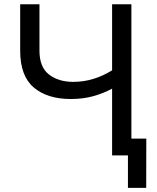

<svg xmlns="http://www.w3.org/2000/svg" viewBox="-20 -748 755 924"><path d="M320.8 -271.5Q207.5 -271.5 142.3 -327.1Q77.1 -382.8 77.1 -503.9V-727.5H169.9V-504.4Q169.9 -424.8 215.8 -389.4Q261.7 -354 332.5 -354Q383.8 -354 430.7 -368.7Q477.5 -383.3 519.5 -409.7V-727.5H612.3V0H519.5V-321.3Q477.5 -298.8 428.7 -285.2Q379.9 -271.5 320.8 -271.5ZM595.7 156.2V0H559.1V-81.1H684.1L683.6 156.2Z"/></svg>

Font: Inter
Style: Regular
Weight: 400
Designer: Rasmus Andersson
Foundry: rsms
Version: Version 4.001;git-9221beed3